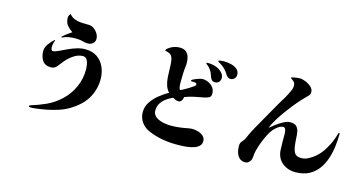

<svg xmlns="http://www.w3.org/2000/svg" viewBox="-87 -1212 3173 1672"><g transform="rotate(15 1500.0 -376.0)"><path d="M776 -330Q776 -263 749.5 -199.5Q723 -136 674 -90Q592 -14 494.5 17.5Q397 49 287 60Q280 61 271.5 61.5Q263 62 255 62Q253 62 243 61.5Q233 61 233 56Q233 49 238 47Q243 45 248 43Q281 33 313 21Q345 9 376 -5Q450 -39 507.5 -94.5Q565 -150 598 -223Q631 -296 631 -379Q631 -397 627.5 -423Q624 -449 612 -468.5Q600 -488 576 -488Q533 -488 493.5 -461Q454 -434 428 -403Q416 -390 406 -376Q396 -362 384 -348Q363 -321 330 -321Q275 -321 252 -357Q229 -393 229 -442Q229 -475 253 -507.5Q277 -540 301 -560L306 -556Q299 -543 295.5 -524Q292 -505 292 -490Q292 -485 296 -473.5Q300 -462 307 -462Q321 -462 333.5 -466.5Q346 -471 359 -477Q392 -493 429 -510Q466 -527 504.5 -539Q543 -551 580 -551Q645 -551 688.5 -521Q732 -491 754 -440.5Q776 -390 776 -330ZM650 -662Q650 -636 631 -620.5Q612 -605 586 -605Q565 -605 544 -611Q527 -616 509 -618Q491 -620 473 -620Q443 -620 412.5 -615Q382 -610 355 -596L350 -602Q369 -620 390 -635.5Q411 -651 432 -665Q398 -688 379 -713Q360 -738 360 -781Q360 -788 365.5 -799Q371 -810 377 -814Q398 -788 427.5 -777.5Q457 -767 490 -765.5Q523 -764 553 -764Q578 -764 600 -748.5Q622 -733 636 -710Q650 -687 650 -662Z M1779 -43Q1779 -16 1761.5 1Q1744 18 1717 27Q1690 36 1658.5 40Q1627 44 1599 44.5Q1571 45 1552 45Q1489 45 1426 33Q1363 21 1304 -4Q1259 -24 1231.5 -63Q1204 -102 1204 -152Q1204 -203 1232 -244.5Q1260 -286 1301 -318.5Q1342 -351 1382 -374Q1360 -397 1349.5 -429.5Q1339 -462 1336.5 -498.5Q1334 -535 1333.5 -570.5Q1333 -606 1330 -636Q1326 -677 1311 -694.5Q1296 -712 1254 -719Q1256 -733 1274 -745.5Q1292 -758 1303 -763Q1320 -770 1337 -774Q1354 -778 1372 -778Q1408 -778 1428 -761.5Q1448 -745 1456 -718.5Q1464 -692 1464 -661Q1464 -654 1463.5 -648.5Q1463 -643 1462 -636Q1458 -602 1456.5 -565Q1455 -528 1455 -493Q1455 -486 1455.5 -469.5Q1456 -453 1459.5 -438.5Q1463 -424 1470 -421Q1477 -424 1496.5 -434.5Q1516 -445 1538.5 -458.5Q1561 -472 1577 -484Q1593 -496 1593 -502Q1593 -513 1584.5 -516.5Q1576 -520 1565 -520Q1554 -520 1546 -520L1542 -523L1547 -522H1548Q1547 -521 1545 -521Q1539 -521 1539 -526Q1539 -531 1551 -537.5Q1563 -544 1579.5 -550.5Q1596 -557 1611 -561Q1626 -565 1631 -565Q1660 -565 1687 -552.5Q1714 -540 1731 -517.5Q1748 -495 1748 -463Q1748 -437 1731.5 -428Q1715 -419 1693 -414Q1650 -406 1605 -397Q1560 -388 1518 -371Q1517 -355 1507.5 -339Q1498 -323 1480 -323Q1465 -323 1452.5 -328.5Q1440 -334 1428 -341Q1397 -328 1369 -307.5Q1341 -287 1323.5 -259Q1306 -231 1306 -194Q1306 -166 1323 -147.5Q1340 -129 1366 -119Q1392 -109 1420 -105Q1448 -101 1470 -101Q1509 -101 1547 -105.5Q1585 -110 1623 -118Q1633 -120 1642.5 -121Q1652 -122 1662 -122Q1685 -122 1712.5 -114Q1740 -106 1759.5 -88.5Q1779 -71 1779 -43ZM1792 -617Q1792 -594 1779 -579.5Q1766 -565 1742 -565Q1721 -565 1710 -581Q1699 -597 1693 -618Q1687 -639 1678 -652Q1671 -663 1661 -675Q1651 -687 1640 -694Q1638 -696 1633.5 -699Q1629 -702 1629 -706Q1629 -710 1634.5 -711Q1640 -712 1642 -712Q1678 -712 1713 -700.5Q1748 -689 1773 -662Q1781 -653 1786.5 -641.5Q1792 -630 1792 -617ZM1915 -677Q1915 -657 1901 -642.5Q1887 -628 1867 -628Q1854 -628 1843 -635.5Q1832 -643 1826 -653Q1816 -670 1804.5 -684.5Q1793 -699 1779 -711Q1768 -720 1756 -728.5Q1744 -737 1731 -744Q1725 -748 1725 -750Q1725 -756 1735.5 -758.5Q1746 -761 1758 -761.5Q1770 -762 1774 -762Q1801 -762 1834 -755Q1867 -748 1891 -729.5Q1915 -711 1915 -677Z M2909 -413Q2909 -357 2901.5 -297.5Q2894 -238 2875.5 -183Q2857 -128 2824 -84.5Q2791 -41 2741.5 -15.5Q2692 10 2621 10Q2551 10 2502.5 -30.5Q2454 -71 2449 -143Q2447 -180 2447 -217Q2447 -254 2447 -291Q2447 -305 2442 -324.5Q2437 -344 2418 -344Q2404 -344 2388 -335Q2372 -326 2358.5 -314Q2345 -302 2336 -292Q2320 -273 2304 -243Q2288 -213 2274 -178.5Q2260 -144 2250 -111Q2240 -78 2236 -54Q2235 -41 2234 -27.5Q2233 -14 2230 -2Q2225 14 2210.5 27Q2196 40 2179 40Q2145 40 2125.5 21.5Q2106 3 2097.5 -25Q2089 -53 2089 -81Q2089 -102 2094.5 -113Q2100 -124 2109 -133.5Q2118 -143 2127 -158Q2132 -166 2135.5 -176Q2139 -186 2143 -194Q2153 -215 2163.5 -236Q2174 -257 2185 -276Q2232 -357 2277.5 -439Q2323 -521 2372 -601Q2378 -612 2387.5 -630Q2397 -648 2405.5 -667Q2414 -686 2415 -697Q2415 -702 2415.5 -707Q2416 -712 2416 -716Q2416 -736 2405.5 -747Q2395 -758 2384.5 -764.5Q2374 -771 2374 -774Q2374 -779 2390.5 -782.5Q2407 -786 2425.5 -788Q2444 -790 2449 -790Q2472 -790 2502 -778Q2532 -766 2554.5 -745.5Q2577 -725 2577 -698Q2577 -680 2564.5 -666Q2552 -652 2540 -641Q2513 -615 2477 -572.5Q2441 -530 2404.5 -480.5Q2368 -431 2339 -384Q2310 -337 2298 -303Q2318 -320 2348 -342.5Q2378 -365 2410.5 -382Q2443 -399 2469 -399Q2508 -399 2525.5 -381Q2543 -363 2548 -335Q2553 -307 2554 -276Q2555 -258 2556.5 -240Q2558 -222 2561 -204Q2567 -165 2582.5 -143.5Q2598 -122 2642 -122Q2674 -122 2705.5 -139.5Q2737 -157 2761 -177Q2802 -212 2832 -261.5Q2862 -311 2880 -360Q2885 -373 2889 -386.5Q2893 -400 2897 -413Q2899 -419 2903 -419Q2909 -419 2909 -413Z"/></g></svg>

Font: Kaisei Tokumin ExtraBold
Style: Regular
Weight: 800
Designer: Font-Kai, 金井和夫
Foundry: KAZUO KANAI
Version: Version 5.003